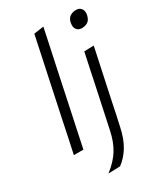

<svg xmlns="http://www.w3.org/2000/svg" viewBox="-227 -835 971 1124"><g transform="rotate(-30 259.0 -273.0)"><path d="M39.5 0Q51.5 -55.5 62.5 -107.5Q73 -159 86 -220L144 -493.5Q157 -556 170 -615.5Q182.5 -675 194.5 -731.5L261 -741Q248 -680 235.5 -619.5Q222.5 -559 208.5 -494L150.5 -219.5Q137.5 -157.5 126.5 -106.5Q115.5 -55.5 104 0ZM161 194.5Q220 149 250.2 99.5Q280.5 50 295 -20.5L337.5 -219.5L348 -269Q362 -334.5 373 -387.5Q384 -440 396 -495.5L461 -497.5Q449 -441.5 437.8 -388.8Q426.5 -336 412.5 -270Q399.5 -209.5 390 -164.5Q380.5 -119.5 373 -83Q365 -46 357 -9.5Q341.5 64.5 312.2 112.8Q283 161 241 192ZM452.5 -620Q429 -620 417.5 -636.5Q409.5 -647.5 409.5 -664Q409.5 -671.5 411 -680Q417 -707.5 434.2 -718.8Q451.5 -730 475 -730Q498.5 -730 510 -713.5Q518 -702 518 -686Q518 -678.5 516 -670Q510 -642.5 493.2 -631.2Q476.5 -620 452.5 -620Z"/></g></svg>

Font: Heraclito Light
Style: Italic
Weight: 300
Italic angle: -12°
Designer: Kostas Bartsokas (font) & Cristiano Sobral (main changes)
Foundry: Kostas Bartsokas (font) & Cristiano Sobral (main changes)
Version: Version 1.00;July 8, 2020;FontCreator 13.0.0.2655 64-bit